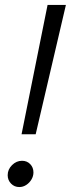

<svg xmlns="http://www.w3.org/2000/svg" viewBox="-20 -747 286 775"><path d="M67 -205 172 -727H246L124 -205ZM58 8Q38 8 24.5 -6Q11 -20 11 -40Q11 -63 28.5 -80.5Q46 -98 69 -98Q89 -98 102 -84.5Q115 -71 115 -51Q115 -36 107 -22.5Q99 -9 86 -0.5Q73 8 58 8Z"/></svg>

Font: Red Hat Text
Style: Italic
Weight: 300
Italic angle: -12°
Designer: Pentagram, MCKL
Foundry: Pentagram, MCKL
Version: Version 1.023